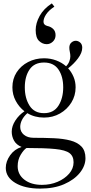

<svg xmlns="http://www.w3.org/2000/svg" viewBox="-20 -826 538 1130"><path d="M425 -312Q425 -263 400 -222.5Q375 -182 333 -158Q291 -134 239 -134Q184 -134 141 -160Q119 -140 109 -119.5Q99 -99 99 -79Q99 -51 120.5 -33Q142 -15 178 -15Q242 -15 297.5 -12.5Q353 -10 394.5 1Q436 12 459.5 36.5Q483 61 483 105Q483 150 450 191Q417 232 357.5 258Q298 284 216 284Q126 284 70 250.5Q14 217 14 162Q14 124 39.5 88Q65 52 107 39Q76 26 62.5 1.5Q49 -23 49 -51Q49 -84 70.5 -117Q92 -150 124 -171Q92 -196 72.5 -232.5Q53 -269 53 -312Q53 -362 78 -400.5Q103 -439 145.5 -461Q188 -483 239 -483Q277 -483 310.5 -470.5Q344 -458 369 -436Q382 -449 388 -465Q394 -481 394 -494Q394 -507 391 -520.5Q388 -534 388 -545Q388 -565 400 -575.5Q412 -586 426 -586Q440 -586 452 -575.5Q464 -565 464 -545Q464 -516 439.5 -483Q415 -450 381 -424Q401 -402 413 -373.5Q425 -345 425 -312ZM239 -160Q296 -160 324 -204Q352 -248 352 -312Q352 -376 324 -417Q296 -458 239 -458Q182 -458 154 -417Q126 -376 126 -312Q126 -248 154 -204Q182 -160 239 -160ZM136 45Q120 55 102 84.5Q84 114 84 152Q84 201 123.5 231.5Q163 262 227 262Q277 262 319 244Q361 226 387 196Q413 166 413 129Q413 93 389 75Q365 57 305 51Q245 45 136 45ZM285 -806 300 -787Q267 -765 251.5 -741.5Q236 -718 236 -698Q236 -679 259 -673Q279 -669 293 -655.5Q307 -642 307 -619Q307 -596 291 -581Q275 -566 255 -566Q230 -566 210 -585Q190 -604 190 -649Q190 -690 213.5 -732.5Q237 -775 285 -806Z"/></svg>

Font: Gilda Display
Style: Regular
Weight: 400
Designer: Eduardo Rodriguez Tunni
Foundry: Eduardo Rodriguez Tunni
Version: Version 1.002; ttfautohint (v1.8.4.7-5d5b);gftools[0.9.22]